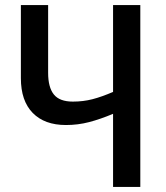

<svg xmlns="http://www.w3.org/2000/svg" viewBox="-20 -734 651 754"><path d="M531 0H424V-287Q374 -266 330 -254.5Q286 -243 239 -243Q155 -243 108.5 -290.5Q62 -338 62 -427V-714H169V-448Q169 -391 191.5 -363Q214 -335 266 -335Q307 -335 343.5 -344.5Q380 -354 424 -373V-714H531Z"/></svg>

Font: Noto Sans Display SemiCondensed Medium
Style: Regular
Weight: 500
Width: 4
Designer: Monotype Design Team
Foundry: Monotype Imaging Inc.
Version: Version 2.003